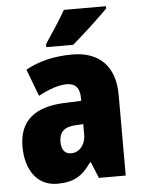

<svg xmlns="http://www.w3.org/2000/svg" viewBox="-54 -809 642 863"><g transform="rotate(-5 266.5 -378.0)"><path d="M457 -756V-766H267C242 -722 206 -668 174 -620V-606H295C346 -649 423 -721 457 -756ZM287 -563C204 -563 133 -545 76 -513L122 -391C172 -418 216 -432 251 -432C289 -432 309 -410 309 -364V-352L231 -349C99 -343 28 -287 28 -169C28 -70 75 10 170 10C246 10 285 -16 324 -73H328L358 0H479V-363C479 -496 406 -563 287 -563ZM275 -245 309 -247V-200C309 -153 280 -121 244 -121C216 -121 200 -139 200 -177C200 -220 223 -243 275 -245Z"/></g></svg>

Font: Noto Sans Georgian Condensed Black
Style: Regular
Weight: 900
Width: 3
Designer: Monotype Design Team, Akaki Razmadze
Foundry: Google LLC
Version: Version 2.005